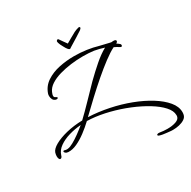

<svg xmlns="http://www.w3.org/2000/svg" viewBox="-224 -956 1507 1512"><g transform="rotate(-30 529.0 -200.0)"><path d="M924 336Q916 336 908.5 335.5Q901 335 893 334Q886 333 869.5 331.5Q853 330 835.5 327Q818 324 807 320Q800 318 797 314Q793 308 799 304Q807 299 820 301Q856 307 890 307Q936 307 968 295.5Q1000 284 1004 261Q1005 258 1005 254.5Q1005 251 1005 248Q1005 209 968 168Q931 127 868 88.5Q805 50 727 18Q649 -14 566 -35Q483 -56 406 -62Q398 -62 389 -62.5Q380 -63 371 -64Q332 -27 288.5 5.5Q245 38 202.5 57.5Q160 77 122 75Q106 74 97 65Q88 56 92 49Q95 46 101 47Q105 49 108 49Q111 50 115 50.5Q119 51 123 51Q125 51 128 51Q131 51 135 50Q153 48 183 31.5Q213 15 247.5 -10Q282 -35 313 -61Q258 -57 204.5 -41.5Q151 -26 112 1.5Q73 29 61 69Q58 81 52.5 86Q47 91 42 91Q34 91 30 81Q26 71 26 58Q26 45 31 27Q40 -1 84 -26Q128 -51 195 -67.5Q262 -84 341 -86Q391 -133 449 -193.5Q507 -254 565 -313Q622 -369 678 -417.5Q734 -466 784 -493Q763 -500 741 -505.5Q719 -511 696 -515Q653 -521 597 -521Q544 -521 488.5 -514Q433 -507 383 -492.5Q333 -478 297.5 -455Q262 -432 248 -400Q245 -392 242 -384Q239 -376 239 -368Q239 -355 251 -350Q264 -345 264 -338Q264 -334 258 -332Q252 -330 245 -331Q226 -336 218.5 -351.5Q211 -367 211 -383Q211 -395 214 -404Q234 -462 284.5 -495.5Q335 -529 401.5 -543Q468 -557 537 -557Q596 -557 651 -549Q706 -541 749 -528Q788 -519 807.5 -514Q827 -509 835 -507.5Q843 -506 847 -505H854Q858 -506 861 -506Q864 -506 867 -506Q890 -506 890 -493Q890 -484 876 -476Q890 -468 902 -457Q907 -452 907 -446Q907 -434 897 -434Q895 -434 892.5 -435.5Q890 -437 887 -438Q868 -451 844 -462Q802 -441 747.5 -400Q693 -359 632.5 -307Q572 -255 510.5 -197.5Q449 -140 393 -86Q484 -82 578.5 -62.5Q673 -43 758.5 -10.5Q844 22 911.5 64Q979 106 1018.5 153.5Q1058 201 1058 251Q1058 256 1057.5 261.5Q1057 267 1056 272Q1052 295 1031 309Q1010 323 981.5 329.5Q953 336 924 336ZM552 -629Q545 -622 539 -622Q525 -622 502 -667Q495 -679 489.5 -691Q484 -703 482 -711Q480 -717 480 -723V-725Q483 -733 489.5 -735.5Q496 -738 500 -732Q509 -719 524 -697.5Q539 -676 546 -667Q551 -670 558 -674Q565 -678 574 -683Q582 -688 592 -693.5Q602 -699 613 -705Q641 -722 659 -728Q677 -734 682 -735H685Q694 -735 694 -728Q694 -720 681 -710Q661 -697 623.5 -673Q586 -649 552 -629Z"/></g></svg>

Font: WindSong Medium
Style: Regular
Weight: 500
Designer: Robert E. Leuschke
Foundry: Robert E. Leuschke
Version: Version 1.010; ttfautohint (v1.8.3)